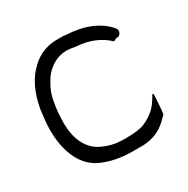

<svg xmlns="http://www.w3.org/2000/svg" viewBox="-133 -718 788 804"><g transform="rotate(-30 260.5 -316.0)"><path d="M35 -353C16 -220 49 -103 138 -63C180 -44 229 -34 284 -34H339C415 -40 443 -73 474 -104C478 -130 479 -163 481 -192V-194C482 -200 476 -203 474 -198V-197C462 -177 447 -150 419 -131C404 -120 383 -107 359 -102C337 -97 311 -96 284 -96C277 -96 269 -96 262 -97C234 -97 205 -106 183 -116H184H183C122 -141 94 -204 94 -279C94 -315 97 -352 104 -386L108 -403C114 -425 122 -442 133 -460C153 -500 200 -538 254 -538C270 -538 283 -536 298 -533C364 -529 412 -506 448 -472C454 -475 463 -481 471 -479C475 -480 489 -488 487 -505C482 -518 468 -531 449 -546C409 -575 360 -592 290 -596H289C284 -597 279 -597 275 -598H246C180 -598 139 -570 107 -535C67 -493 41 -422 35 -353ZM339 -34ZM419 -131Z"/></g></svg>

Font: SolarCharger
Style: 350
Weight: 300
Designer: Mew Too
Foundry: Cannot Into Space Fonts/KineticPlasma Fonts
Version: Version 1.100